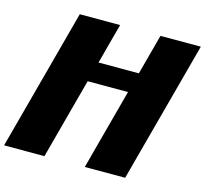

<svg xmlns="http://www.w3.org/2000/svg" viewBox="-121 -1012 1226 1149"><g transform="rotate(15 492.0 -437.5)"><path d="M500 0H750Q789.1 -146 867.2 -437.5Q945.3 -729 984.4 -875H734.4Q723.1 -833 700.9 -750Q678.7 -667 667.5 -625H417.5Q428.7 -667 450.9 -750Q473.1 -833 484.4 -875H234.4Q195.3 -729 117.2 -437.5Q39.1 -146 0 0H250Q272 -83 316.7 -250Q361.3 -417 383.8 -500H633.8Q611.3 -417 566.7 -250Q522 -83 500 0Z"/></g></svg>

Font: Faithful 32x
Style: BoldOblique
Weight: 400
Foundry: Faithful Resource Pack
Version: Version 1.0; January 27, 2023